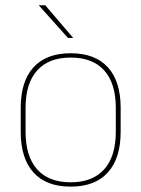

<svg xmlns="http://www.w3.org/2000/svg" viewBox="-20 -700 539 732"><path d="M249.5 11.5Q156 11.5 107.5 -42.5Q59 -96.5 59 -197.5V-289Q59 -390 107.8 -443.5Q156.5 -497 249.5 -497Q342.5 -497 391.2 -443.5Q440 -390 440 -289V-197.5Q440 -96.5 391.2 -42.5Q342.5 11.5 249.5 11.5ZM249.5 -5Q333 -5 377.2 -54.5Q421.5 -104 421.5 -197.5V-289Q421.5 -382 377.5 -431.2Q333.5 -480.5 249.5 -480.5Q165.5 -480.5 121.5 -431.2Q77.5 -382 77.5 -289V-197.5Q77.5 -104 121.5 -54.5Q165.5 -5 249.5 -5ZM152.5 -680 258.5 -556V-555.5H239L128.5 -679V-680Z"/></svg>

Font: Anek Bangla Medium Thin
Style: Regular
Weight: 250
Version: Version 1.003